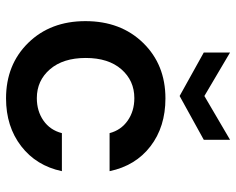

<svg xmlns="http://www.w3.org/2000/svg" viewBox="-93 -677 782 636"><g transform="rotate(90 298.0 -359.0)"><path d="M306 12Q194 12 122 -61.5Q50 -135 50 -251Q50 -368 122 -442Q194 -516 306 -516Q400 -516 464.5 -466.5Q529 -417 547 -331H421Q411 -369 379.5 -391Q348 -413 305 -413Q247 -413 209.5 -370Q172 -327 172 -252Q172 -177 209.5 -133.5Q247 -90 305 -90Q348 -90 379.5 -112Q411 -134 421 -173H547Q529 -88 464 -38Q399 12 306 12ZM298 -563 154 -643V-730L298 -645L443 -730V-643Z"/></g></svg>

Font: AWOL-DM SemiBold
Style: Regular
Weight: 600
Designer: Colophon Foundry, Jonny Pinhorn, Mikhail Sharanda
Foundry: Colophon Foundry
Version: Version 1.000;Glyphs 3.2.3 (3260)